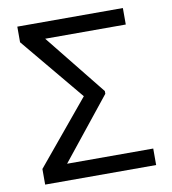

<svg xmlns="http://www.w3.org/2000/svg" viewBox="-80 -781 761 851"><g transform="rotate(-10 300.0 -355.5)"><path d="M554.2 -74.2V0H54.7V-70.3L291.5 -356L54.7 -640.6V-710.9H529.8V-636.7H167L387.2 -362.3V-350.1L166.5 -74.2Z"/></g></svg>

Font: RobotoMono-Regular
Style: Regular
Weight: 400
Designer: Google
Version: Version 2.000985; 2015; ttfautohint (v1.3)